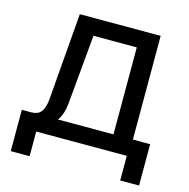

<svg xmlns="http://www.w3.org/2000/svg" viewBox="-116 -782 1017 1032"><g transform="rotate(15 393.0 -266.5)"><path d="M202 -670 163 -188C157 -117 132 -93 86 -93H34V137H139V0H643V137H748V-93H652V-670ZM235 -93C253 -117 264 -149 268 -193L303 -577H544V-93Z"/></g></svg>

Font: LT Wave Text Medium
Style: Regular
Weight: 500
Designer: Daniel Lyons
Version: Version 2.5 (Glyphs App)